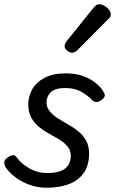

<svg xmlns="http://www.w3.org/2000/svg" viewBox="-20 -864 541 903"><path d="M201 19Q157 19 118.5 5Q80 -9 51 -31.5Q22 -54 6 -78Q0 -89 0 -100Q0 -111 14 -122Q27 -132 39 -134Q51 -136 59 -123Q82 -92 120 -71Q158 -50 201 -50Q239 -50 263.5 -59Q288 -68 300.5 -86.5Q313 -105 313 -131Q313 -156 298.5 -174Q284 -192 261.5 -206Q239 -220 213 -234Q187 -248 164.5 -266Q142 -284 127.5 -310Q113 -336 113 -373Q113 -410 131 -443Q149 -476 188.5 -497.5Q228 -519 290 -519Q335 -519 370 -506.5Q405 -494 428.5 -475Q452 -456 464 -437Q472 -425 473 -416Q474 -407 458 -394Q445 -385 435 -384Q425 -383 415 -392Q391 -417 360.5 -433.5Q330 -450 286 -450Q239 -450 219 -430.5Q199 -411 199 -382Q199 -359 213.5 -341Q228 -323 250.5 -308.5Q273 -294 299 -279.5Q325 -265 347.5 -247Q370 -229 384.5 -203.5Q399 -178 399 -142Q399 -84 372.5 -48.5Q346 -13 301 3Q256 19 201 19ZM318 -616Q309 -616 296.5 -625.5Q284 -635 284 -646Q284 -653 286.5 -659Q289 -665 294 -671L417 -824Q426 -836 433 -840Q440 -844 448 -844Q458 -844 470.5 -837Q483 -830 492 -819Q501 -808 501 -796Q501 -788 497.5 -783Q494 -778 488 -773L347 -631Q332 -616 318 -616Z"/></svg>

Font: Playwrite IN
Style: Regular
Weight: 400
Designer: Veronika Burian, José Scaglione
Foundry: TypeTogether
Version: Version 1.002